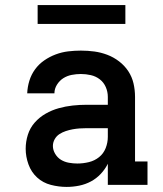

<svg xmlns="http://www.w3.org/2000/svg" viewBox="-20 -727 640 755"><path d="M242 8Q211 8 180 0Q149 -8 126 -29Q103 -50 92 -80.5Q81 -111 81 -142Q81 -170 89.5 -197Q98 -224 116.5 -245Q135 -266 159.5 -280Q184 -294 211 -301.5Q238 -309 265.5 -312Q293 -315 321 -315H404V-346Q404 -366 396 -384.5Q388 -403 372.5 -415Q357 -427 337.5 -431.5Q318 -436 298 -436Q280 -436 262 -432.5Q244 -429 229 -419.5Q214 -410 204 -394Q194 -378 194 -360H87Q88 -385 95.5 -409.5Q103 -434 118 -454.5Q133 -475 154 -489.5Q175 -504 199 -513Q223 -522 248 -525Q273 -528 298 -528Q325 -528 351 -524.5Q377 -521 402 -511.5Q427 -502 448.5 -485.5Q470 -469 484.5 -447Q499 -425 505 -399Q511 -373 511 -346V-92H560V0H404V-83Q393 -61 376 -43Q359 -25 337.5 -13.5Q316 -2 291.5 3Q267 8 242 8ZM284 -84Q307 -84 329.5 -89.5Q352 -95 369.5 -109Q387 -123 395.5 -144.5Q404 -166 404 -189V-223H321Q307 -223 293 -222Q279 -221 265.5 -218.5Q252 -216 238.5 -211.5Q225 -207 213.5 -199.5Q202 -192 195 -179.5Q188 -167 188 -153Q188 -137 197 -122Q206 -107 220 -98.5Q234 -90 251 -87Q268 -84 284 -84ZM473 -633H128V-707H473Z"/></svg>

Font: Iosevka Etoile Semibold
Style: Regular
Weight: 600
Designer: Belleve Invis
Foundry: Belleve Invis
Version: Version 22.1.2; ttfautohint (v1.8.4)